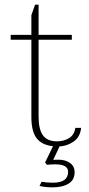

<svg xmlns="http://www.w3.org/2000/svg" viewBox="-20 -620 383 826"><path d="M236 10 209 68Q216 67 232 67Q261 67 281 81Q301 95 301 121Q301 154 275 170Q249 186 205 186Q177 186 150 180L159 162Q182 166 208 166Q273 166 273 119Q273 87 218 87Q200 87 182 89L174 79L208 9Q160 4 137.5 -25.5Q115 -55 115 -116V-449H26V-470H115V-555L131 -600H146V-470H289V-449H146V-119Q146 -63 165 -37.5Q184 -12 225 -12Q255 -12 277.5 -26Q300 -40 304 -70H329Q325 -31 297.5 -11.5Q270 8 236 10Z"/></svg>

Font: Taviraj Thin
Style: Regular
Weight: 100
Designer: Katatrad Team
Foundry: CadsonDemak
Version: Version 1.030